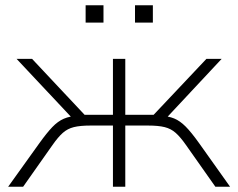

<svg xmlns="http://www.w3.org/2000/svg" viewBox="-20 -711 908 731"><path d="M11 0 130 -166Q158 -205 179 -227Q200 -249 223 -259Q246 -269 281 -271L258 -258L43 -487H102L302 -274H410V-487H457V-274H565L766 -487H824L610 -258L587 -271Q621 -269 643 -260Q665 -251 686.5 -229.5Q708 -208 738 -166L856 0H800L688 -159Q667 -189 649 -205Q631 -221 607 -227Q583 -233 543 -233H457V0H410V-233H325Q285 -233 261 -227Q237 -221 219 -205Q201 -189 180 -159L68 0ZM494 -625V-691H562V-625ZM306 -625V-691H374V-625Z"/></svg>

Font: Nunito Sans 10pt SemiExpanded ExtraLight
Style: Regular
Weight: 250
Width: 6
Designer: Vernon Adams
Foundry: Vernon Adams
Version: Version 3.101;gftools[0.9.27]